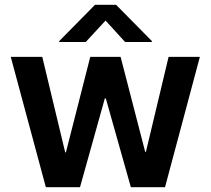

<svg xmlns="http://www.w3.org/2000/svg" viewBox="-20 -784 883 804"><path d="M172 0H315L419 -372H423L528 0H671L817 -546H686L591 -148H588L485 -546H358L256 -146H253L157 -546H25ZM228 -608H339L422 -698L504 -608H616V-612L466 -764H378L228 -612Z"/></svg>

Font: Wafeq Semi Bold
Style: Regular
Weight: 600
Designer: Rasmus Andersson & Azza Alameddine
Foundry: Google & TypeTogether
Version: Version 3.000;January 28, 2025;FontCreator 15.0.0.3014 64-bi